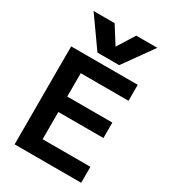

<svg xmlns="http://www.w3.org/2000/svg" viewBox="-235 -1119 1105 1239"><g transform="rotate(30 318.0 -500.0)"><path d="M88 -1000H245L325 -873H327L406 -1000H563L406 -780H244ZM77 0V-730H573V-611H217V-437H553V-322H217V-119H573V0Z"/></g></svg>

Font: M PLUS 2
Style: Bold
Weight: 700
Designer: Coji Morishita
Foundry: UNDERFOREST DESIGN
Version: Version 1.001